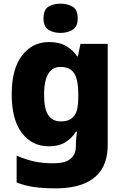

<svg xmlns="http://www.w3.org/2000/svg" viewBox="-20 -790 678 1050"><path d="M248 -560Q305 -560 342 -538Q379 -516 402 -482H406L420 -550H569V2Q569 80 538 132.5Q507 185 443.5 212.5Q380 240 283 240Q218 240 167.5 233Q117 226 71 208V61Q119 82 165 92.5Q211 103 275 103Q335 103 365 79Q395 55 395 10V-2Q395 -14 396.5 -33Q398 -52 401 -70H395Q375 -36 339 -13Q303 10 246 10Q155 10 99.5 -63Q44 -136 44 -275Q44 -413 100.5 -486.5Q157 -560 248 -560ZM310 -424Q281 -424 261 -407Q241 -390 231 -356Q221 -322 221 -272Q221 -195 244 -160.5Q267 -126 313 -126Q339 -126 357 -134Q375 -142 386.5 -157.5Q398 -173 403 -197Q408 -221 408 -254V-277Q408 -325 399 -358Q390 -391 369 -407.5Q348 -424 310 -424ZM311 -770Q349 -770 377 -753.5Q405 -737 405 -689Q405 -644 377 -627Q349 -610 311 -610Q272 -610 245 -627Q218 -644 218 -689Q218 -737 245 -753.5Q272 -770 311 -770Z"/></svg>

Font: Noto Sans Oriya ExtraBold
Style: Regular
Weight: 800
Version: Version 2.003